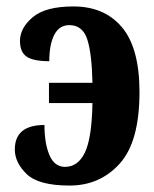

<svg xmlns="http://www.w3.org/2000/svg" viewBox="-20 -568 479 596"><path d="M196 8Q290 8 351.5 -60Q413 -128 413 -282Q413 -419 358.5 -483.5Q304 -548 208 -548Q121 -548 81.5 -514.5Q42 -481 42 -441Q42 -406 63 -392Q84 -378 133 -378Q133 -430 148.5 -460Q164 -490 195 -490Q236 -490 250.5 -447Q265 -404 267 -311H132V-248H267Q265 -139 243.5 -94.5Q222 -50 182 -50Q149 -50 133.5 -86.5Q118 -123 118 -180Q26 -180 26 -104Q26 -63 63 -27.5Q100 8 196 8Z"/></svg>

Font: Noto Serif ExtraCondensed Extra
Style: Regular
Weight: 800
Width: 3
Designer: Monotype Design Team
Foundry: Monotype Imaging Inc.
Version: Version 1.002